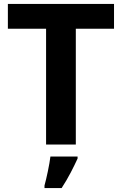

<svg xmlns="http://www.w3.org/2000/svg" viewBox="-20 -734 619 975"><path d="M365 0H214V-588H20V-714H559V-588H365ZM374 61V71Q359 104 339 142.5Q319 181 293 221H206V208Q214 179 223 136Q232 93 236 61Z"/></svg>

Font: Noto Sans
Style: Bold
Weight: 700
Designer: Monotype Design Team
Foundry: Monotype Imaging Inc.
Version: Version 2.000;GOOG;noto-source:20170915:90ef993387c0; ttfaut